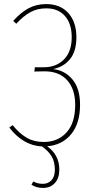

<svg xmlns="http://www.w3.org/2000/svg" viewBox="-20 -711 463 945"><path d="M374 -195.8Q374 -103.5 329.8 -50Q285.6 3.4 211.9 8.8Q272 51.3 272 124Q272 165.5 250.2 189.7Q228.5 213.9 191.9 213.9Q158.2 213.9 134.8 198.2L144 182.1Q165 193.8 190.9 193.8Q217.3 193.8 233.6 175.8Q250 157.7 250 125Q250 84.5 233.4 57.6Q216.8 30.8 187 9.8Q94.2 5.4 25.9 -83L42 -95.2Q75.7 -53.7 111.6 -33Q147.5 -12.2 194.8 -12.2Q265.1 -12.2 307.6 -59.3Q350.1 -106.4 350.1 -194.8Q350.1 -272.9 310.1 -316.7Q270 -360.4 198.2 -359.9L148.9 -358.9L151.9 -379.9H194.8Q256.8 -379.9 294.9 -418.5Q333 -457 333 -527.8Q333 -593.8 300 -631.8Q267.1 -669.9 207 -669.9Q163.6 -669.9 129.2 -650.9Q94.7 -631.8 60.1 -594.2L44.9 -607.9Q82.5 -649.9 120.8 -670.4Q159.2 -690.9 207 -690.9Q276.9 -690.9 316.4 -646.7Q356 -602.5 356 -527.8Q356 -459 325 -420.4Q293.9 -381.8 241.2 -371.1Q300.3 -364.3 337.2 -319.3Q374 -274.4 374 -195.8Z"/></svg>

Font: Fira Sans Compressed Thin
Style: Regular
Weight: 100
Width: 1
Designer: Carrois Corporate & Edenspiekermann AG
Foundry: Carrois Corporate GbR & Edenspiekermann AG
Version: Version 4.203;PS 004.203;hotconv 1.0.88;makeotf.lib2.5.64775